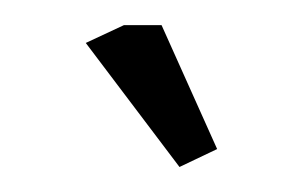

<svg xmlns="http://www.w3.org/2000/svg" viewBox="-20 -556 240 152"><path d="M47.9 -522 78.1 -536.1H107.9L151.9 -438L122.1 -423.8Z"/></svg>

Font: Gawaa
Style: Regular
Weight: 400
Designer: T. Christopher White
Version: Version 1.0